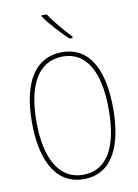

<svg xmlns="http://www.w3.org/2000/svg" viewBox="-102 -1018 788 1094"><g transform="rotate(-10 292.0 -470.5)"><path d="M247 -951H217V-944C250 -894 309 -833 351 -793H369V-802C328 -846 281 -899 247 -951ZM527 -358C527 -576 457 -724 295 -724C141 -724 57 -594 57 -358C57 -164 118 10 293 10C467 10 527 -158 527 -358ZM83 -358C83 -569 152 -699 295 -699C430 -699 501 -576 501 -358C501 -141 434 -15 293 -15C155 -15 83 -146 83 -358Z"/></g></svg>

Font: Noto Sans Ethiopic Condensed Thin
Style: Regular
Weight: 100
Width: 3
Designer: Monotype Design Team
Foundry: Monotype Imaging Inc.
Version: Version 2.102